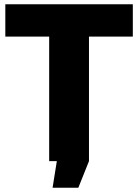

<svg xmlns="http://www.w3.org/2000/svg" viewBox="-20 -757 649 902"><path d="M227 125 247 0H211V-585H5V-737H604V-585H398V0L348 125Z"/></svg>

Font: Tomorrow
Style: Bold
Weight: 700
Designer: Tony de Marco, Monica Rizzolli
Foundry: Just in Type
Version: Version 2.002